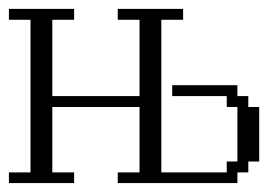

<svg xmlns="http://www.w3.org/2000/svg" viewBox="-20 -410 625 430"><path d="M0 0V-23.9H48.3V-365.7H0V-390.1H146V-365.7H97.2V-194.8H292.5V-365.7H243.7V-390.1H390.1V-365.7H341.3V-23.9H487.8V-48.3H511.7V-170.4H487.8V-194.8H365.7V-219.2H511.7V-194.8H536.1V-170.4H560.5V-48.3H536.1V-23.9H511.7V0H243.7V-23.9H292.5V-170.4H97.2V-23.9H146V0Z"/></svg>

Font: FS Mondwest Regular
Style: Regular
Weight: 400
Designer: NZWStudios2024
Foundry: https://fontstruct.com
Version: Version 1.0